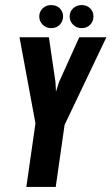

<svg xmlns="http://www.w3.org/2000/svg" viewBox="-20 -738 440 758"><path d="M84 0 120 -251 57 -591H173L199 -414L201 -376L213 -414L293 -591H400L235 -245L200 0ZM182 -627Q162 -627 148.5 -640.5Q135 -654 135 -673Q135 -692 148.5 -705Q162 -718 182 -718Q203 -718 216 -705Q229 -692 229 -673Q229 -654 216 -640.5Q203 -627 182 -627ZM303 -627Q282 -627 268.5 -640.5Q255 -654 255 -673Q255 -692 268.5 -705Q282 -718 303 -718Q323 -718 336 -705Q349 -692 349 -673Q349 -654 336 -640.5Q323 -627 303 -627Z"/></svg>

Font: Alumni Sans Thin
Style: Bold Italic
Weight: 700
Italic angle: -8°
Version: Version 1.016